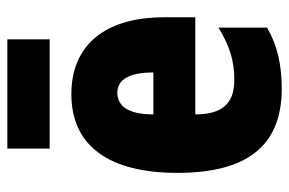

<svg xmlns="http://www.w3.org/2000/svg" viewBox="-152 -624 786 522"><g transform="rotate(-90 241.0 -363.0)"><path d="M395 -736H98V-621H395ZM246 -562C105 -562 32 -459 32 -274C32 -90 101 10 261 10C325 10 379 -2 427 -30V-162C376 -131 336 -119 285 -119C221 -119 191 -151 191 -225H455V-310C455 -472 378 -562 246 -562ZM250 -437C283 -437 305 -409 305 -339H191C191 -411 216 -437 250 -437Z"/></g></svg>

Font: Noto Sans Gujarati ExtraCondensed Black
Style: Regular
Weight: 900
Width: 2
Designer: Jelle Bosma - Monotype Design Team, Universal Thirst
Foundry: Monotype Imaging Inc.
Version: Version 2.106